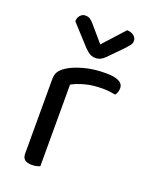

<svg xmlns="http://www.w3.org/2000/svg" viewBox="-131 -750 645 826"><g transform="rotate(20 191.0 -337.5)"><path d="M155 -376V-218H75V-370Q75 -393 83.5 -406.5Q92 -420 112 -433Q138 -450 183 -462.5Q228 -475 283 -475Q363 -475 363 -435Q363 -425 360 -416.5Q357 -408 352 -402Q342 -404 326 -406Q310 -408 294 -408Q248 -408 213 -398.5Q178 -389 155 -376ZM75 -264 155 -252V-2Q150 0 140 2.5Q130 5 118 5Q97 5 86 -3.5Q75 -12 75 -31ZM157 -654 218 -583 306 -680Q326 -679 337.5 -669.5Q349 -660 349 -646Q349 -635 342 -626Q335 -617 324 -605L261 -541Q251 -531 241 -526Q231 -521 217 -521Q208 -521 199.5 -524Q191 -527 183.5 -533Q176 -539 168 -547L83 -640Q83 -650 87 -658.5Q91 -667 98.5 -672.5Q106 -678 116 -678Q129 -678 137.5 -672.5Q146 -667 157 -654Z"/></g></svg>

Font: Baloo Paaji 2
Style: Regular
Weight: 400
Designer: Shuchita Grover, Noopur Datye and Ek Type
Foundry: Ek Type
Version: Version 1.700